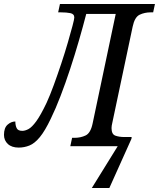

<svg xmlns="http://www.w3.org/2000/svg" viewBox="-63 -734 798 964"><path d="M398 210 528 0H290L299 -42H311Q342 -42 367 -54Q392 -66 402 -114L518 -664H370Q354 -602 333.5 -531Q313 -460 289.5 -388.5Q266 -317 241 -252Q216 -187 192 -138Q163 -77 137 -45.5Q111 -14 85 -3.5Q59 7 31 7Q-4 7 -23.5 -11Q-43 -29 -43 -57Q-43 -92 -25 -108Q-7 -124 14 -124Q14 -105 20.5 -91Q27 -77 49 -77Q63 -77 80 -86Q97 -95 119 -125Q141 -155 171 -218Q188 -255 207 -307Q226 -359 244.5 -414.5Q263 -470 277.5 -520Q292 -570 301 -604Q310 -638 310 -646Q310 -664 290.5 -668Q271 -672 243 -672H229L238 -714H715L706 -672H694Q663 -672 638 -660Q613 -648 603 -600L501 -118Q497 -102 497 -91Q497 -60 516 -53Q535 -46 562 -46H598L597 -37L486 210Z"/></svg>

Font: Noto Serif SemiCondensed
Style: Italic
Weight: 400
Width: 4
Italic angle: -12°
Designer: Monotype Design Team
Foundry: Monotype Imaging Inc.
Version: Version 2.013